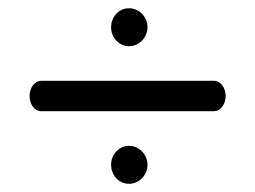

<svg xmlns="http://www.w3.org/2000/svg" viewBox="-20 -500 622 468"><path d="M250.8 -98.2C250.8 -73.2 269.5 -52 294.5 -52C319.5 -52 339.5 -73.2 339.5 -98.2C339.5 -123.2 319.5 -144.5 294.5 -144.5C269.5 -144.5 250.8 -123.2 250.8 -98.2ZM502 -228.9C517 -229.3 530 -245.1 530 -266C530 -286.9 517 -303 502 -303C501.8 -303.2 80 -303 80 -303C65.2 -303 52 -286.9 52 -266C52 -245.1 65 -228.9 80 -228.9ZM250.8 -433.7C250.8 -408.7 269.5 -387.4 294.5 -387.4C319.5 -387.4 339.5 -408.7 339.5 -433.7C339.5 -458.7 319.5 -479.9 294.5 -479.9C269.5 -479.9 250.8 -458.7 250.8 -433.7Z"/></svg>

Font: Hi.
Style: Regular
Weight: 400
Designer: Mew Too, Robert Jablonski
Foundry: Cannot Into Space Fonts
Version: Version 1.996